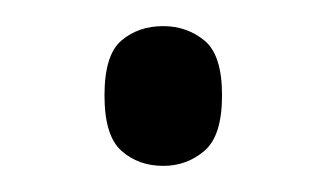

<svg xmlns="http://www.w3.org/2000/svg" viewBox="-20 -430 250 147"><path d="M105 -303Q86 -303 73 -314.5Q60 -326 60 -357Q60 -388 73 -399Q86 -410 105 -410Q123 -410 136.5 -399Q150 -388 150 -357Q150 -326 136.5 -314.5Q123 -303 105 -303Z"/></svg>

Font: Noto Serif Ethiopic SemiCondensed Light
Style: Regular
Weight: 300
Width: 4
Designer: Monotype Design Team
Foundry: Monotype Imaging Inc.
Version: Version 2.102; ttfautohint (v1.8.4.7-5d5b)